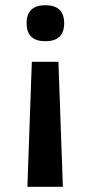

<svg xmlns="http://www.w3.org/2000/svg" viewBox="-20 -613 346 736"><path d="M154 -455Q82 -455 82 -524Q82 -593 154 -593Q226 -593 226 -524Q226 -455 154 -455ZM221 103H85L102 -376H204Z"/></svg>

Font: Khand ExtraBold
Style: Regular
Weight: 800
Designer: Sanchit Sawaria and Jyotish Sonowal (Devanagari), Satya Rajpurohit (Latin)
Foundry: Indian Type Foundry
Version: Version 2.000;PS 1.0;hotconv 1.0.79;makeotf.lib2.5.61930